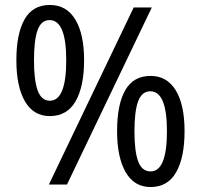

<svg xmlns="http://www.w3.org/2000/svg" viewBox="-20 -744 810 774"><path d="M181 -724Q248 -724 283.5 -665.5Q319 -607 319 -501Q319 -395 284.5 -335.5Q250 -276 181 -276Q115 -276 80.5 -335.5Q46 -395 46 -501Q46 -608 79 -666Q112 -724 181 -724ZM592 -714 250 0H177L519 -714ZM180 -663Q146 -663 131.5 -622.5Q117 -582 117 -501Q117 -420 132 -379Q147 -338 181 -338Q247 -338 247 -501Q247 -663 180 -663ZM587 -438Q653 -438 688.5 -380Q724 -322 724 -215Q724 -109 690 -49.5Q656 10 587 10Q521 10 486.5 -50Q452 -110 452 -215Q452 -323 485 -380.5Q518 -438 587 -438ZM586 -376Q552 -376 537 -336Q522 -296 522 -215Q522 -134 537 -93.5Q552 -53 587 -53Q653 -53 653 -215Q653 -376 586 -376Z"/></svg>

Font: Noto Sans Thai Looped SemiCond
Style: Regular
Weight: 400
Width: 4
Designer: Sasikarn Vongin, Ben Mitchell
Foundry: The Fontpad Ltd
Version: Version 1.001